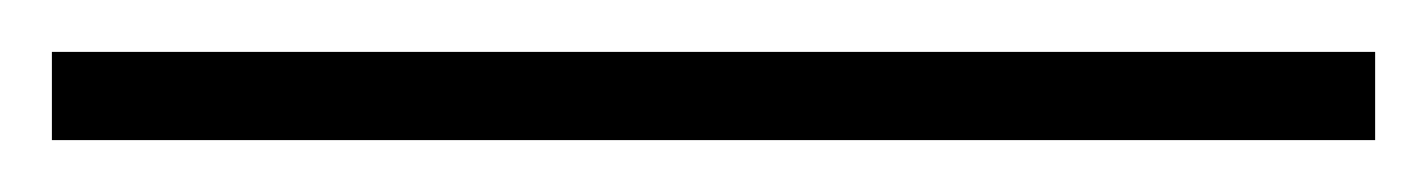

<svg xmlns="http://www.w3.org/2000/svg" viewBox="-35 101 550 74"><path d="M-15 155V121H495V155Z"/></svg>

Font: Overpass Thin
Style: Regular
Weight: 250
Designer: Delve Withrington, Dave Bailey, Thomas Jockin
Foundry: Delve Fonts LLC
Version: Version 4.000